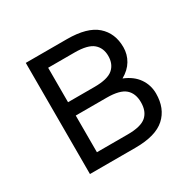

<svg xmlns="http://www.w3.org/2000/svg" viewBox="-117 -624 755 748"><g transform="rotate(-30 260.0 -250.0)"><path d="M85 -500H270Q361 -500 403 -463Q445 -426 445 -363Q445 -331 429 -304Q413 -277 381 -259Q423 -242 444 -211.5Q465 -181 465 -143Q465 -76 423 -38Q381 0 290 0H85ZM151 -225V-60H290Q349 -60 373 -81Q397 -102 397 -143Q397 -183 373 -204Q349 -225 290 -225ZM151 -440V-285H270Q329 -285 353 -305.5Q377 -326 377 -363Q377 -399 353 -419.5Q329 -440 270 -440Z"/></g></svg>

Font: Retni Sans
Style: Regular
Weight: 400
Designer: Vitaly Kuzmin
Foundry: ParaType Ltd.
Version: Version 1.00;March 2, 2019;FontCreator 11.5.0.2425 64-bit; t